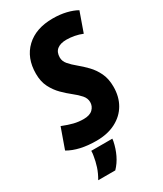

<svg xmlns="http://www.w3.org/2000/svg" viewBox="-252 -792 916 1081"><g transform="rotate(-30 205.5 -251.5)"><path d="M438 -675 393 -548Q369 -558 342.5 -563Q316 -568 291 -568Q252 -568 230.5 -551Q209 -534 209 -499Q209 -475 227 -454Q245 -433 272 -411Q299 -389 326 -361Q353 -333 371 -295.5Q389 -258 389 -206Q389 -142 361 -93.5Q333 -45 280 -17.5Q227 10 155 10Q43 10 -27 -31L20 -163Q60 -147 90.5 -139.5Q121 -132 153 -132Q193 -132 212.5 -151Q232 -170 232 -197Q232 -222 213.5 -243Q195 -264 167.5 -285.5Q140 -307 112.5 -334.5Q85 -362 66 -399Q47 -436 47 -487Q47 -590 110.5 -650Q174 -710 284 -710Q331 -710 370.5 -700.5Q410 -691 438 -675ZM100 44H237Q237 50 235 59Q226 103 208 140.5Q190 178 162 207H51Q71 173 81.5 140.5Q92 108 97 75Q100 60 100 44Z"/></g></svg>

Font: Georama Condensed ExtraBold
Style: Italic
Weight: 800
Width: 3
Italic angle: -9°
Designer: Jean-Baptiste Levee
Foundry: Production Type
Version: Version 1.000